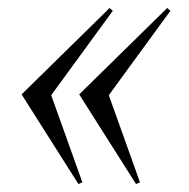

<svg xmlns="http://www.w3.org/2000/svg" viewBox="-20 -476 472 480"><path d="M176 -16 186 -20 108 -238 262 -449 254 -456 34 -240ZM320 -16 330 -20 252 -238 406 -449 398 -456 178 -240Z"/></svg>

Font: Mazius Display Extra italic
Style: Regular
Weight: 400
Italic angle: -17°
Designer: Alberto Casagrande & Collletttivo
Foundry: Collletttivo
Version: Version 2.000;Glyphs 3.2 (3217)